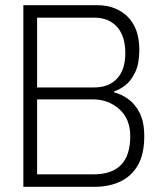

<svg xmlns="http://www.w3.org/2000/svg" viewBox="-20 -720 611 740"><path d="M70 0H345Q400 0 443 -20Q486 -40 511 -82.5Q536 -125 536 -195Q536 -250 518.5 -284.5Q501 -319 474.5 -338Q448 -357 420 -364V-368Q440 -374 462.5 -391Q485 -408 501 -441.5Q517 -475 517 -528Q517 -611 472 -655.5Q427 -700 354 -700H70ZM123 -48V-337H338Q397 -337 439.5 -299.5Q482 -262 482 -195Q482 -121 446.5 -84.5Q411 -48 340 -48ZM123 -383V-652H343Q399 -652 431 -616.5Q463 -581 463 -515Q463 -451 431 -417Q399 -383 343 -383Z"/></svg>

Font: Phudu Light Light
Style: Regular
Weight: 300
Version: Version 1.005;gftools[0.9.23]